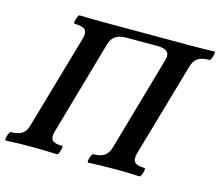

<svg xmlns="http://www.w3.org/2000/svg" viewBox="-107 -789 1051 916"><g transform="rotate(15 418.0 -331.0)"><path d="M-8 3Q-12 3 -10.5 -8Q-9 -19 -4 -30.5Q1 -42 5 -42Q41 -42 60.5 -55Q80 -68 88 -99L222 -564Q230 -594 217.5 -607Q205 -620 165 -620Q161 -620 162.5 -631Q164 -642 169 -653.5Q174 -665 178 -665Q211 -664 244 -663.5Q277 -663 310 -663H722Q752 -663 782.5 -663.5Q813 -664 844 -665Q849 -665 847 -653.5Q845 -642 840.5 -631Q836 -620 831 -620Q793 -620 774 -606.5Q755 -593 747 -564L613 -99Q605 -68 617 -55Q629 -42 666 -42Q670 -42 668.5 -30.5Q667 -19 662 -8Q657 3 652 3Q594 0 533 0Q466 0 400 3Q395 3 396.5 -8Q398 -19 403 -30.5Q408 -42 413 -42Q448 -42 467 -55Q486 -68 495 -99L628 -564Q634 -585 629.5 -597Q625 -609 611 -614.5Q597 -620 572 -620H423Q399 -620 382.5 -614Q366 -608 356 -596Q346 -584 340 -564L207 -99Q198 -68 210 -55Q222 -42 258 -42Q263 -42 261 -30.5Q259 -19 254.5 -8Q250 3 245 3Q181 0 115 0Q54 0 -8 3Z"/></g></svg>

Font: Junicode VF
Style: Italic
Weight: 400
Italic angle: -11°
Designer: Peter S. Baker
Version: Version 2.209